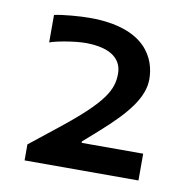

<svg xmlns="http://www.w3.org/2000/svg" viewBox="-56 -724 530 531"><g transform="rotate(10 208.5 -458.5)"><path d="M45.9 -293.9V-249H365.7V-324.2H192.9V-328.1L235.4 -365.7C307.1 -429.2 346.7 -478.5 346.7 -529.8C346.7 -585 314.9 -668.5 155.3 -668.5C128.4 -668.5 78.6 -664.6 56.2 -659.2V-582C71.3 -588.4 124.5 -598.1 155.3 -598.1C234.4 -598.1 258.8 -565.4 258.8 -529.8C258.8 -484.4 238.8 -446.8 123.5 -355.5Z"/></g></svg>

Font: Inder
Style: Regular
Weight: 400
Designer: Irina Smirnova
Foundry: Irina Smirnova
Version: Version 1.001